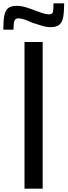

<svg xmlns="http://www.w3.org/2000/svg" viewBox="-58 -1039 405 1152"><path d="M89 93V-787H198V93ZM-38 -861Q-38 -912 -32.5 -943Q-27 -974 -10.5 -989Q6 -1004 44 -1004Q68 -1004 96.5 -995.5Q125 -987 155 -975Q178 -966 199 -959.5Q220 -953 237 -953Q257 -953 260 -968.5Q263 -984 263 -1019H327Q327 -971 321.5 -938.5Q316 -906 298.5 -891Q281 -876 244 -876Q220 -876 192 -885Q164 -894 135 -903Q111 -914 90 -921.5Q69 -929 52 -929Q33 -929 28 -913Q23 -897 23 -861Z"/></svg>

Font: Farlight84_Sys_V01
Style: Regular
Weight: 400
Designer: Ryoko NISHIZUKA  (kana, bopomofo & ideographs); Paul D. Hunt (Latin, Greek & Cyrillic); Sandoll Communications , Soo-you
Foundry: Adobe
Version: Version 2.004;October 29, 2024;FontCreator 14.0.0.2814 64-bi